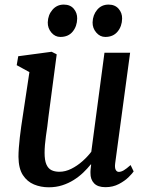

<svg xmlns="http://www.w3.org/2000/svg" viewBox="-20 -786 630 816"><path d="M187 10Q153.5 10 124.5 -2Q95.5 -14 77.2 -42Q59 -70 58.5 -119.5Q58.5 -136.5 60 -157.5Q61.5 -178.5 64.2 -201.8Q67 -225 70.2 -248.5Q73.5 -272 77 -294L105 -479.5L51 -509L57.5 -547L199.5 -566L221 -555L186 -290Q184 -268.5 181 -247.8Q178 -227 175.2 -207.5Q172.5 -188 171 -170Q169.5 -152 169.5 -136.5Q169.5 -105 177 -87.5Q184.5 -70 198.5 -63Q212.5 -56 232.5 -56Q257.5 -56 282.8 -68.5Q308 -81 330 -100.5Q352 -120 368 -141L424 -562H533L469.5 -92Q467 -73 471.8 -64.2Q476.5 -55.5 485 -55.5Q494.5 -55.5 505.8 -62Q517 -68.5 535 -84.5L548 -57.5Q543.5 -50 527.2 -33.8Q511 -17.5 485.5 -4Q460 9.5 428 9.5Q395.5 9.5 379.8 -7Q364 -23.5 364.5 -51Q364.5 -53 364.5 -57Q364.5 -61 365 -66Q365.5 -71 366.2 -76.5Q367 -82 367.5 -86.5L366 -87.5Q351.5 -69.5 333.5 -52.2Q315.5 -35 293.2 -21Q271 -7 244.5 1.5Q218 10 187 10ZM236.5 -629Q214 -629 198.2 -647.8Q182.5 -666.5 183 -691Q184 -722.5 203 -744.5Q222 -766.5 251 -766.5Q278.5 -766.5 293.5 -748.8Q308.5 -731 308 -707Q307.5 -674.5 289 -651.8Q270.5 -629 236.5 -629ZM427.5 -629Q405 -629 389 -647.8Q373 -666.5 373.5 -691Q374.5 -722.5 393 -744.5Q411.5 -766.5 441.5 -766.5Q468.5 -766.5 484 -748.8Q499.5 -731 499 -707Q498.5 -674.5 479.8 -651.8Q461 -629 427.5 -629Z"/></svg>

Font: Merriweather 20pt Medium
Style: Italic
Weight: 500
Italic angle: -7.8°
Version: Version 2.101